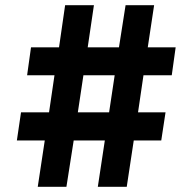

<svg xmlns="http://www.w3.org/2000/svg" viewBox="-20 -720 742 740"><path d="M125.5 0 152.5 -178.5H45L61 -287H169L190 -430H84.5L99.5 -537.5H207.5L231 -700H342L318 -537.5H438.5L464 -700H574L549.5 -537.5H657L642 -430H533L512 -287H618L601.5 -178.5H495.5L468.5 0H357L384 -178.5H264L236 0ZM280 -287H400.5L422 -430H301.5Z"/></svg>

Font: Undotted
Style: Bold
Weight: 700
Designer: Delve Withrington, Dave Bailey, Thomas Jockin
Foundry: Delve Fonts LLC
Version: Version 4.000